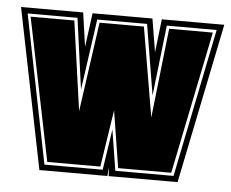

<svg xmlns="http://www.w3.org/2000/svg" viewBox="-42 -543 712 591"><g transform="rotate(5 314.0 -247.5)"><path d="M100 0 0 -495H192L207 -390L221 -495H406L423 -392L435 -495H628L527 0H314L313 -28L310 0ZM114 -18H294L313 -144L333 -18H513L606 -477H452L427 -259L391 -477H237L206 -258L176 -477H22ZM122 -27 32 -468H167L206 -191L245 -468H382L429 -191L460 -468H595L505 -27H341L313 -203L286 -27Z"/></g></svg>

Font: Alumni Sans Collegiate One
Style: Regular
Weight: 400
Designer: Robert E. Leuschke
Foundry: Robert E. Leuschke
Version: Version 1.100